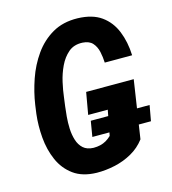

<svg xmlns="http://www.w3.org/2000/svg" viewBox="-109 -810 815 910"><g transform="rotate(-15 298.5 -355.5)"><path d="M578.6 -235.8 564.9 -159.7H277.3L290 -235.8ZM537.6 -373.5 494.6 -89.8Q467.3 -53.7 427.7 -31.5Q388.2 -9.3 343 0.5Q297.9 10.3 254.4 9.8Q184.6 8.3 140.9 -23.7Q97.2 -55.7 75 -106.7Q52.7 -157.7 47.6 -217.5Q42.5 -277.3 49.3 -334L55.2 -377Q64 -437 85.2 -498.5Q106.4 -560.1 142.6 -611.1Q178.7 -662.1 231 -692.4Q283.2 -722.7 354.5 -721.2Q426.8 -719.2 470.5 -688Q514.2 -656.7 535.6 -603.8Q557.1 -550.8 559.6 -484.9H425.3Q424.3 -511.7 418.5 -538.6Q412.6 -565.4 396.5 -583.5Q380.4 -601.6 347.7 -603.5Q305.7 -605.5 278.6 -582.3Q251.5 -559.1 234.4 -523.2Q217.3 -487.3 208.5 -447.8Q199.7 -408.2 196.3 -377.9L190.4 -333.5Q187.5 -312.5 185.1 -283.9Q182.6 -255.4 183.8 -225.1Q185.1 -194.8 193.4 -168.5Q201.7 -142.1 220 -125.7Q238.3 -109.4 270 -108.4Q288.1 -108.4 303.5 -112.1Q318.8 -115.7 332.3 -123.5Q345.7 -131.3 357.9 -143.1L381.3 -265.6H285.2L304.2 -373.5Z"/></g></svg>

Font: Roboto Condensed
Style: Bold Italic
Weight: 700
Italic angle: -12°
Designer: Christian Robertson
Foundry: Google
Version: Version 3.0